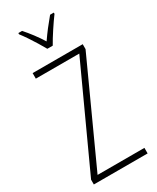

<svg xmlns="http://www.w3.org/2000/svg" viewBox="-237 -1014 880 1079"><g transform="rotate(-30 202.5 -474.5)"><path d="M379 0H30V-31L327 -678H45V-714H370V-682L75 -36H379ZM185 -791Q172 -814 155 -842Q138 -870 120 -896.5Q102 -923 88 -941V-949H112Q134 -925 158.5 -892.5Q183 -860 202 -829Q224 -861 246 -889.5Q268 -918 294 -949H318V-941Q295 -910 267 -867.5Q239 -825 220 -791Z"/></g></svg>

Font: Noto Sans Arabic Cond ExtLt
Style: Regular
Weight: 200
Width: 3
Designer: Monotype Design Team, Nadine Chahine, Nizar Qandah and Khaled Hosny
Foundry: Monotype Imaging Inc.
Version: Version 2.012; ttfautohint (v1.8.4.7-5d5b)